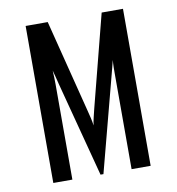

<svg xmlns="http://www.w3.org/2000/svg" viewBox="-79 -771 775 843"><g transform="rotate(-10 308.0 -350.0)"><path d="M91 0V-700H189.5L293.5 -289.5Q299 -268.5 303 -251.2Q307 -234 309 -218Q311 -234 315.2 -251.2Q319.5 -268.5 324.5 -289.5L430 -700H525V0H440V-424.5Q440 -435.5 440.2 -453.8Q440.5 -472 442 -486.5Q438.5 -471.5 434.2 -455.8Q430 -440 426 -424.5L314.5 0H301.5L190 -424.5Q186.5 -440 182.2 -455.8Q178 -471.5 174 -486.5Q175 -472 175.5 -453.8Q176 -435.5 176 -424.5V0Z"/></g></svg>

Font: Overpass Mono Light Medium
Style: Regular
Weight: 500
Monospace: yes
Version: Version 4.000